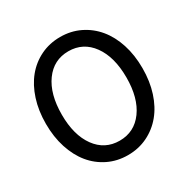

<svg xmlns="http://www.w3.org/2000/svg" viewBox="-162 -857 996 1014"><g transform="rotate(-30 335.5 -350.0)"><path d="M335 10Q270 10 215.5 -16.5Q161 -43 122.5 -90Q84 -137 62.5 -203.5Q41 -270 41 -350Q41 -430 62.5 -496.5Q84 -563 122.5 -610Q161 -657 215.5 -683.5Q270 -710 335 -710Q400 -710 454.5 -683.5Q509 -657 548 -610Q587 -563 608.5 -496.5Q630 -430 630 -350Q630 -270 608.5 -203.5Q587 -137 548 -90Q509 -43 454.5 -16.5Q400 10 335 10ZM335 -78Q425 -78 478.5 -151.5Q532 -225 532 -350Q532 -475 478.5 -549Q425 -623 335 -623Q245 -623 191.5 -549Q138 -475 138 -350Q138 -225 191.5 -151.5Q245 -78 335 -78Z"/></g></svg>

Font: Red Hat Display Medium
Style: Regular
Weight: 500
Designer: Pentagram / MCKL
Foundry: Pentagram / MCKL
Version: Version 1.005; Red Hat Display Medium